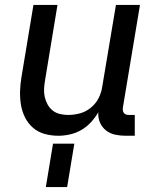

<svg xmlns="http://www.w3.org/2000/svg" viewBox="-20 -540 640 775"><path d="M216 8Q187 8 160 0.5Q133 -7 113 -24.5Q93 -42 81 -66Q69 -90 64.5 -117.5Q60 -145 61 -173.5Q62 -202 67 -231L115 -520H212L162 -217Q159 -200 158 -182.5Q157 -165 160.5 -149Q164 -133 172 -118.5Q180 -104 192.5 -94Q205 -84 221.5 -80Q238 -76 255 -76Q279 -76 303 -82.5Q327 -89 347 -105.5Q367 -122 378.5 -145Q390 -168 393 -192L448 -520H545L476 -106Q475 -100 476 -94Q477 -88 480.5 -83.5Q484 -79 489.5 -77.5Q495 -76 501 -76H524V8H487Q465 8 444.5 3.5Q424 -1 408 -13.5Q392 -26 383.5 -45.5Q375 -65 377 -87Q364 -65 347 -46.5Q330 -28 308.5 -15.5Q287 -3 263 2.5Q239 8 216 8ZM165 215 194 40H280L251 215Z"/></svg>

Font: Iosevka Medium Extended
Style: Italic
Weight: 500
Width: 7
Italic angle: -9°
Monospace: yes
Designer: Belleve Invis
Foundry: Belleve Invis
Version: Version 32.5.0; ttfautohint (v1.8.4)